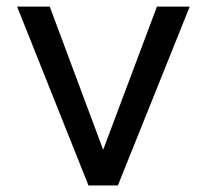

<svg xmlns="http://www.w3.org/2000/svg" viewBox="-20 -566 614 586"><path d="M559.1 -545.9 339.8 0H250L32.2 -545.9H131.8L294.9 -108.9L459 -545.9Z"/></svg>

Font: Oakes Grotesk
Style: Regular
Weight: 400
Designer: Samuel Oakes
Foundry: Samuel Oakes
Version: Version 1.0 | wf-rip DC20170320